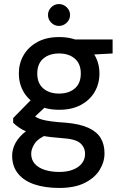

<svg xmlns="http://www.w3.org/2000/svg" viewBox="-20 -696 608 948"><path d="M272 232Q203 232 150.5 214.5Q98 197 69 161Q40 125 40 73Q40 46 52 19Q64 -8 91 -33.5Q118 -59 163 -78L219 -34Q169 -14 151.5 12.5Q134 39 134 63Q134 93 152 113Q170 133 201.5 143Q233 153 272 153Q311 153 339.5 142Q368 131 384 111Q400 91 400 64Q400 32 376.5 11Q353 -10 286 -14Q229 -18 189.5 -25.5Q150 -33 122.5 -42.5Q95 -52 76.5 -64.5Q58 -77 45 -90V-113L145 -215L225 -188L117 -87L138 -131Q149 -124 159 -117.5Q169 -111 186 -106Q203 -101 231.5 -97Q260 -93 307 -90Q374 -84 416 -65Q458 -46 477 -14.5Q496 17 496 61Q496 104 472 143Q448 182 398.5 207Q349 232 272 232ZM272 -154Q209 -154 164.5 -178Q120 -202 96.5 -242.5Q73 -283 73 -333Q73 -383 96.5 -423.5Q120 -464 164.5 -488.5Q209 -513 272 -513Q335 -513 379.5 -488.5Q424 -464 447.5 -423.5Q471 -383 471 -333Q471 -283 447.5 -242.5Q424 -202 379.5 -178Q335 -154 272 -154ZM272 -234Q320 -234 349.5 -259.5Q379 -285 379 -333Q379 -381 349.5 -406.5Q320 -432 272 -432Q223 -432 193.5 -406.5Q164 -381 164 -333Q164 -285 193.5 -259.5Q223 -234 272 -234ZM353 -422 329 -501H536V-432ZM271 -568Q249 -568 233 -584Q217 -600 217 -622Q217 -644 233 -660Q249 -676 271 -676Q293 -676 309.5 -660Q326 -644 326 -622Q326 -600 309.5 -584Q293 -568 271 -568Z"/></svg>

Font: DMSans_18ptMedium
Style: Regular
Weight: 500
Designer: Colophon Foundry, Jonny Pinhorn
Foundry: Colophon Foundry
Version: Version 4.004;gftools[0.9.30]